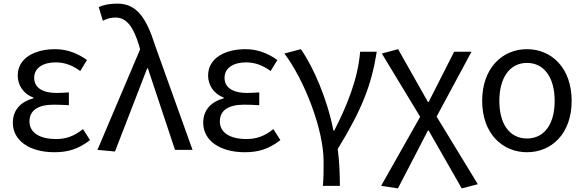

<svg xmlns="http://www.w3.org/2000/svg" viewBox="-20 -829 3233 1062"><path d="M281 13C356 13 413 -4 478 -54L439 -115C388 -74 343 -60 290 -60C197 -60 143 -97 143 -157C143 -217 188 -250 277 -250C304 -250 330 -249 361 -247V-318C335 -316 315 -315 294 -315C206 -315 169 -350 169 -399C169 -455 221 -484 288 -484C338 -484 382 -467 424 -436L461 -497C410 -534 351 -557 285 -557C174 -557 78 -509 78 -411C78 -360 108 -310 164 -290V-285C103 -269 51 -227 51 -150C51 -49 147 13 281 13Z M616 9 794 -451H798L948 0H1045L839 -574C790 -730 737 -809 629 -809C581 -809 552 -801 526 -790L549 -714C569 -724 589 -732 619 -732C681 -732 718 -679 749 -578L755 -556L519 0Z M1334 13C1409 13 1466 -4 1531 -54L1492 -115C1441 -74 1396 -60 1343 -60C1250 -60 1196 -97 1196 -157C1196 -217 1241 -250 1330 -250C1357 -250 1383 -249 1414 -247V-318C1388 -316 1368 -315 1347 -315C1259 -315 1222 -350 1222 -399C1222 -455 1274 -484 1341 -484C1391 -484 1435 -467 1477 -436L1514 -497C1463 -534 1404 -557 1338 -557C1227 -557 1131 -509 1131 -411C1131 -360 1161 -310 1217 -290V-285C1156 -269 1104 -227 1104 -150C1104 -49 1200 13 1334 13Z M1766 199H1860C1860 137 1857 60 1848 -5C1982 -223 2035 -360 2064 -543H1972C1960 -392 1899 -244 1829 -107H1824C1792 -277 1712 -462 1644 -557L1553 -533C1662 -389 1770 -116 1770 65C1770 125 1770 150 1766 199Z M2181 213 2347 -107H2351L2534 213L2623 190L2395 -184L2588 -543H2492L2351 -265H2347L2182 -557L2092 -533L2304 -183L2088 199Z M2895 13C3031 13 3142 -90 3142 -271C3142 -453 3031 -557 2895 -557C2759 -557 2647 -453 2647 -271C2647 -90 2759 13 2895 13ZM2895 -63C2798 -63 2742 -144 2742 -271C2742 -397 2798 -481 2895 -481C2992 -481 3048 -397 3048 -271C3048 -144 2992 -63 2895 -63Z"/></svg>

Font: Source Han Sans CN Regular
Style: Regular
Weight: 400
Designer: Ryoko NISHIZUKA (kana & ideographs); Paul D. Hunt (Latin, Greek & Cyrillic); Wenlong ZHANG (bopomofo); Sandoll Communica
Foundry: Adobe Systems Incorporated
Version: Version 1.004;PS 1.004;hotconv 1.0.82;makeotf.lib2.5.63406